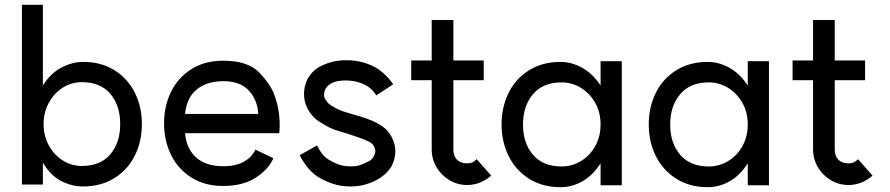

<svg xmlns="http://www.w3.org/2000/svg" viewBox="-20 -766 3694 797"><path d="M479 -251Q479 -328 438 -376.5Q397 -425 320 -425Q277 -425 240.5 -402Q204 -379 182.5 -339Q161 -299 161 -251Q161 -203 182.5 -163Q204 -123 240.5 -100Q277 -77 320 -77Q397 -77 438 -125.5Q479 -174 479 -251ZM71 -746H158V-411Q190 -462 235 -485.5Q280 -509 325 -509Q401 -509 456 -474Q511 -439 540 -380.5Q569 -322 569 -251Q569 -180 540 -121Q511 -62 455.5 -27Q400 8 324 8Q278 8 234 -14.5Q190 -37 158 -91V0H71Z M908 -429Q839 -429 797 -395Q755 -361 748 -293H1052Q1049 -351 1013 -390Q977 -429 908 -429ZM906 -514Q1009 -514 1056 -465Q1103 -416 1118 -374Q1141 -315 1141 -245Q1141 -226 1139 -213H748Q754 -148 794.5 -112Q835 -76 907 -76Q961 -76 994.5 -96Q1028 -116 1040 -145L1115 -109Q1093 -61 1040 -27.5Q987 6 906 6Q830 6 774.5 -29Q719 -64 690 -123Q661 -182 661 -254Q661 -326 690 -385Q719 -444 774.5 -479Q830 -514 906 -514Z M1507 -407Q1467 -432 1413 -432Q1352 -432 1331 -397Q1325 -384 1325 -373Q1325 -357 1337 -345Q1343 -334 1362 -324Q1382 -311 1407 -303L1443 -292Q1508 -274 1540.5 -257.5Q1573 -241 1589 -222Q1602 -207 1611.5 -185Q1621 -163 1621 -138Q1621 -108 1607 -79Q1585 -39 1534 -14Q1517 -6 1496 0Q1475 6 1457 7Q1448 8 1432 8Q1366 8 1301 -31Q1272 -50 1252 -77Q1232 -104 1224 -122L1296 -162Q1306 -143 1316 -129Q1326 -115 1345 -103Q1375 -85 1398 -79.5Q1421 -74 1452 -76Q1474 -78 1497 -90Q1512 -96 1519.5 -102Q1527 -108 1532 -118Q1538 -130 1538 -139Q1538 -152 1526 -168Q1516 -177 1495.5 -185.5Q1475 -194 1419 -212L1383 -223Q1351 -232 1319 -253Q1291 -268 1276 -287Q1261 -303 1251.5 -326.5Q1242 -350 1242 -377Q1242 -406 1255 -435Q1276 -475 1315.5 -493.5Q1355 -512 1393 -515Q1400 -516 1417 -516Q1493 -516 1552 -478Q1591 -449 1612 -416L1542 -370Q1529 -392 1507 -407Z M1919 2Q1880 2 1846 -18Q1812 -38 1792 -72Q1772 -106 1772 -146V-433H1687V-515H1772V-683H1862V-515H1988V-433H1862V-146Q1862 -118 1877 -103Q1892 -88 1919 -88Q1932 -88 1940 -91.5Q1948 -95 1959 -105L2019 -37Q1974 2 1919 2Z M2473 -249Q2473 -300 2450.5 -339.5Q2428 -379 2391 -401.5Q2354 -424 2311 -424Q2234 -424 2192.5 -375Q2151 -326 2151 -249Q2151 -172 2192.5 -123.5Q2234 -75 2311 -75Q2354 -75 2391 -97Q2428 -119 2450.5 -159Q2473 -199 2473 -249ZM2307 -509Q2353 -509 2397 -484.5Q2441 -460 2473 -411V-512H2561V3H2473V-88Q2440 -37 2397 -13Q2354 11 2307 11Q2231 11 2175.5 -24.5Q2120 -60 2091 -119Q2062 -178 2062 -249Q2062 -321 2091 -380Q2120 -439 2175.5 -474Q2231 -509 2307 -509Z M3084 -249Q3084 -300 3061.5 -339.5Q3039 -379 3002 -401.5Q2965 -424 2922 -424Q2845 -424 2803.5 -375Q2762 -326 2762 -249Q2762 -172 2803.5 -123.5Q2845 -75 2922 -75Q2965 -75 3002 -97Q3039 -119 3061.5 -159Q3084 -199 3084 -249ZM2918 -509Q2964 -509 3008 -484.5Q3052 -460 3084 -411V-512H3172V3H3084V-88Q3051 -37 3008 -13Q2965 11 2918 11Q2842 11 2786.5 -24.5Q2731 -60 2702 -119Q2673 -178 2673 -249Q2673 -321 2702 -380Q2731 -439 2786.5 -474Q2842 -509 2918 -509Z M3502 2Q3463 2 3429 -18Q3395 -38 3375 -72Q3355 -106 3355 -146V-433H3270V-515H3355V-683H3445V-515H3571V-433H3445V-146Q3445 -118 3460 -103Q3475 -88 3502 -88Q3515 -88 3523 -91.5Q3531 -95 3542 -105L3602 -37Q3557 2 3502 2Z"/></svg>

Font: SUIT Medium
Style: Regular
Weight: 500
Designer: Sunn Youn; Korean Glyphs from Source Han Sans (Sandoll Communications; Soo-young Jang, Joo-yeon Kang)
Foundry: Sunn
Version: Version 1.120